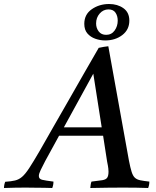

<svg xmlns="http://www.w3.org/2000/svg" viewBox="-104 -938 780 959"><path d="M431 -131 411 -260H191L122 -134Q109 -109 99.5 -89.5Q90 -70 90 -59Q90 -44 106.5 -40Q123 -36 163 -31Q163 -14 157 1Q143 0 117 0Q91 0 65 -0.5Q39 -1 24 -1Q-4 -1 -29 -0.5Q-54 0 -84 1Q-84 -15 -78 -30Q-48 -32 -29 -36.5Q-10 -41 6 -54.5Q22 -68 42 -98.5Q62 -129 94 -184Q122 -233 159 -298Q196 -363 237 -434Q278 -505 317 -574Q356 -643 389 -699Q403 -702 414.5 -704Q426 -706 437 -707L540 -136Q547 -100 553.5 -79.5Q560 -59 570 -50Q580 -41 597 -37.5Q614 -34 642 -31Q642 -14 636 1Q612 0 578 -0.5Q544 -1 511 -1Q482 -1 435 -0.5Q388 0 347 1Q348 -7 349 -15.5Q350 -24 353 -31Q389 -35 407 -38Q425 -41 431.5 -50.5Q438 -60 438 -81Q438 -86 437 -96.5Q436 -107 431 -131ZM215 -302H404L362 -570ZM317 -819Q317 -866 354.5 -892Q392 -918 441 -918Q483 -918 512.5 -897Q542 -876 542 -835Q542 -790 507 -763Q472 -736 421 -736Q396 -736 372 -744.5Q348 -753 332.5 -771Q317 -789 317 -819ZM438 -891Q412 -891 394 -870.5Q376 -850 376 -821Q376 -798 389 -781Q402 -764 426 -764Q453 -764 468.5 -785.5Q484 -807 484 -835Q484 -858 473 -874.5Q462 -891 438 -891Z"/></svg>

Font: Tiro Devanagari Sanskrit
Style: Italic
Weight: 400
Italic angle: -11°
Designer: Devanagari: John Hudson & Fiona Ross, assisted by Paul Hanslow. Latin: John Hudson with Paul Hanslow, assisted by Kaja S
Foundry: Tiro Typeworks Ltd.
Version: Version 1.52